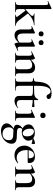

<svg xmlns="http://www.w3.org/2000/svg" viewBox="1368 -2134 1047 3822"><g transform="rotate(90 1891.0 -222.5)"><path d="M23 0Q20 0 20 -6Q20 -12 23 -12Q56 -12 68 -26Q80 -40 80 -81V-592Q80 -627 73.5 -642.5Q67 -658 50 -658Q35 -658 9 -646Q6 -645 3 -651Q0 -657 3 -658L141 -724Q144 -725 146 -725Q151 -725 155.5 -721Q160 -717 160 -714V-81Q160 -40 171.5 -26Q183 -12 217 -12Q221 -12 221 -6Q221 0 217 0Q198 0 173.5 -1Q149 -2 120 -2Q92 -2 67 -1Q42 0 23 0ZM274 0Q272 0 272 -6Q272 -12 274 -12Q304 -12 312.5 -23Q321 -34 307 -53L184 -214L244 -260L381 -81Q410 -43 437 -27.5Q464 -12 492 -12Q495 -12 495 -6Q495 0 492 0Q473 0 448 -1Q423 -2 395 -2Q355 -2 326.5 -1Q298 0 274 0ZM130 -155 125 -170 267 -299Q299 -326 295 -350Q291 -374 251 -374Q248 -374 248 -380Q248 -386 251 -386Q276 -386 302 -385Q328 -384 371 -384Q411 -384 435 -385Q459 -386 480 -386Q483 -386 483 -380Q483 -374 480 -374Q456 -374 423.5 -366Q391 -358 357 -340Q323 -322 291 -294Z M680 11Q627 11 596.5 -23Q566 -57 566 -114V-263Q566 -298 558.5 -314.5Q551 -331 535 -331Q523 -331 507 -323Q503 -322 500.5 -328Q498 -334 501 -335L627 -394Q630 -395 632 -395Q636 -395 641 -391Q646 -387 646 -384V-157Q646 -101 666.5 -73.5Q687 -46 729 -46Q761 -46 793.5 -64.5Q826 -83 847 -113L853 -101Q815 -49 772 -19Q729 11 680 11ZM908 -384V-113Q908 -79 915 -64.5Q922 -50 939 -50Q947 -50 958 -53.5Q969 -57 984 -62Q988 -64 991 -58.5Q994 -53 990 -51L859 12Q857 13 855 13Q846 13 837 -11Q828 -35 828 -79V-263Q828 -298 821 -314.5Q814 -331 797 -331Q785 -331 769 -323Q765 -322 763 -328Q761 -334 764 -335L890 -394Q892 -395 894 -395Q899 -395 903.5 -391Q908 -387 908 -384ZM655 -469Q632 -469 618 -482Q604 -495 604 -519Q604 -541 618 -554Q632 -567 655 -567Q678 -567 690.5 -554Q703 -541 703 -519Q703 -469 655 -469ZM829 -469Q806 -469 792.5 -482Q779 -495 779 -519Q779 -541 792.5 -553.5Q806 -566 829 -566Q878 -566 878 -519Q878 -469 829 -469Z M1302 0Q1299 0 1299 -6Q1299 -12 1302 -12Q1336 -12 1347 -26Q1358 -40 1358 -81V-231Q1358 -287 1337.5 -313.5Q1317 -340 1273 -340Q1241 -340 1207.5 -322.5Q1174 -305 1152 -274L1147 -286Q1186 -339 1229.5 -368.5Q1273 -398 1323 -398Q1379 -398 1409 -364.5Q1439 -331 1439 -274V-81Q1439 -40 1450.5 -26Q1462 -12 1496 -12Q1499 -12 1499 -6Q1499 0 1496 0Q1477 0 1452 -1Q1427 -2 1399 -2Q1372 -2 1346.5 -1Q1321 0 1302 0ZM1033 0Q1030 0 1030 -6Q1030 -12 1033 -12Q1067 -12 1078 -26Q1089 -40 1089 -81V-272Q1089 -304 1082 -319Q1075 -334 1057 -334Q1048 -334 1035 -330Q1022 -326 1007 -319Q1003 -318 1000.5 -323.5Q998 -329 1001 -330L1132 -394Q1137 -396 1139 -396Q1149 -396 1159.5 -373Q1170 -350 1170 -306V-81Q1170 -40 1181.5 -26Q1193 -12 1227 -12Q1230 -12 1230 -6Q1230 0 1227 0Q1208 0 1183 -1Q1158 -2 1130 -2Q1103 -2 1077.5 -1Q1052 0 1033 0Z M1544 0Q1540 0 1540 -6Q1540 -12 1544 -12Q1583 -12 1595 -25Q1607 -38 1607 -81V-306Q1607 -329 1601.5 -339.5Q1596 -350 1581.5 -353.5Q1567 -357 1540 -357Q1537 -357 1537 -365.5Q1537 -374 1540 -374Q1577 -374 1590.5 -383.5Q1604 -393 1605 -418Q1610 -584 1667 -655Q1724 -726 1834 -726Q1889 -726 1920 -711Q1951 -696 1951 -669Q1951 -648 1936.5 -637Q1922 -626 1905 -626Q1884 -626 1872.5 -638Q1861 -650 1853 -668Q1843 -686 1831 -696.5Q1819 -707 1796 -707Q1749 -707 1718.5 -644Q1688 -581 1688 -439V-81Q1688 -52 1694 -37Q1700 -22 1720 -17Q1740 -12 1780 -12Q1784 -12 1784 -6Q1784 0 1780 0Q1746 0 1713.5 -1Q1681 -2 1646 -2Q1618 -2 1591.5 -1Q1565 0 1544 0ZM1990 12Q1966 12 1942.5 4Q1919 -4 1904 -23Q1889 -42 1889 -77V-306Q1889 -324 1883 -334Q1877 -344 1855 -349Q1833 -354 1787 -355Q1741 -356 1660 -356V-377Q1710 -377 1756.5 -378Q1803 -379 1829 -380Q1867 -382 1889.5 -390.5Q1912 -399 1927 -415Q1942 -431 1955 -455Q1956 -459 1963.5 -459Q1971 -459 1971 -455V-110Q1971 -69 1991 -51Q2011 -33 2044 -33Q2069 -33 2089 -41.5Q2109 -50 2122 -62Q2126 -65 2130 -60.5Q2134 -56 2130 -53Q2093 -19 2060.5 -3.5Q2028 12 1990 12ZM2100 -336Q2060 -345 2022 -348.5Q1984 -352 1942 -352V-376Q1982 -376 2021 -379Q2060 -382 2103 -386Q2106 -386 2108.5 -379Q2111 -372 2111 -362Q2111 -353 2107.5 -344Q2104 -335 2100 -336Z M2186 0Q2183 0 2183 -6Q2183 -12 2186 -12Q2220 -12 2231.5 -26Q2243 -40 2243 -81V-263Q2243 -297 2236 -312.5Q2229 -328 2212 -328Q2204 -328 2194 -325Q2184 -322 2172 -316Q2168 -315 2165.5 -321Q2163 -327 2166 -328L2310 -395Q2312 -396 2313 -396Q2317 -396 2321.5 -391.5Q2326 -387 2326 -384Q2326 -373 2325 -344Q2324 -315 2324 -264V-81Q2324 -40 2335.5 -26Q2347 -12 2381 -12Q2384 -12 2384 -6Q2384 0 2381 0Q2361 0 2336 -1Q2311 -2 2283 -2Q2256 -2 2230.5 -1Q2205 0 2186 0ZM2278 -501Q2252 -501 2237.5 -515Q2223 -529 2223 -555Q2223 -579 2237.5 -593Q2252 -607 2278 -607Q2303 -607 2316.5 -593Q2330 -579 2330 -555Q2330 -501 2278 -501Z M2589 281Q2520 281 2477.5 249.5Q2435 218 2435 169Q2435 131 2465 92.5Q2495 54 2566 11L2576 23Q2559 33 2544.5 46.5Q2530 60 2522 78.5Q2514 97 2514 123Q2514 165 2531.5 193Q2549 221 2578 235.5Q2607 250 2643 250Q2699 250 2734.5 216.5Q2770 183 2770 126Q2770 82 2750 63Q2730 44 2695.5 39.5Q2661 35 2615 35Q2578 35 2543 30.5Q2508 26 2485.5 9.5Q2463 -7 2463 -41Q2463 -76 2486.5 -106.5Q2510 -137 2559 -164L2569 -157Q2547 -142 2537 -127Q2527 -112 2527 -92Q2527 -66 2542 -54Q2557 -42 2586.5 -39Q2616 -36 2659 -35Q2690 -35 2721.5 -33Q2753 -31 2780 -21.5Q2807 -12 2824 10Q2841 32 2841 71Q2841 113 2820.5 151Q2800 189 2765 218.5Q2730 248 2684.5 264.5Q2639 281 2589 281ZM2610 -133Q2562 -133 2527.5 -152.5Q2493 -172 2474.5 -202.5Q2456 -233 2456 -266Q2456 -307 2480.5 -335.5Q2505 -364 2544 -378.5Q2583 -393 2625 -393Q2674 -393 2708.5 -375.5Q2743 -358 2761.5 -329.5Q2780 -301 2780 -267Q2780 -227 2756 -197Q2732 -167 2693.5 -150Q2655 -133 2610 -133ZM2634 -150Q2658 -150 2676 -170.5Q2694 -191 2694 -241Q2694 -286 2679.5 -315.5Q2665 -345 2642 -360Q2619 -375 2595 -375Q2568 -375 2554.5 -355Q2541 -335 2541 -294Q2541 -250 2555 -217.5Q2569 -185 2590 -167.5Q2611 -150 2634 -150ZM2710 -315 2711 -347Q2743 -370 2773 -382.5Q2803 -395 2840 -395Q2844 -395 2845.5 -387.5Q2847 -380 2847 -369Q2847 -356 2843.5 -341Q2840 -326 2836 -328Q2821 -335 2802.5 -339.5Q2784 -344 2764 -344Q2752 -344 2740.5 -342.5Q2729 -341 2717 -337Z M3074 12Q3011 12 2967 -15Q2923 -42 2900.5 -86.5Q2878 -131 2878 -181Q2878 -241 2907 -289Q2936 -337 2986 -366Q3036 -395 3099 -395Q3158 -395 3191 -367Q3224 -339 3224 -280Q3224 -267 3222 -259Q3220 -251 3213 -251H3131Q3134 -309 3117.5 -342Q3101 -375 3063 -375Q3018 -375 2992.5 -333.5Q2967 -292 2967 -223Q2967 -165 2985 -122.5Q3003 -80 3038 -56Q3073 -32 3124 -32Q3155 -32 3176 -40.5Q3197 -49 3221 -62Q3223 -64 3226.5 -60Q3230 -56 3228 -53Q3192 -18 3154.5 -3Q3117 12 3074 12ZM2938 -250 2937 -267 3159 -271V-251Z M3569 0Q3566 0 3566 -6Q3566 -12 3569 -12Q3603 -12 3614 -26Q3625 -40 3625 -81V-231Q3625 -287 3604.5 -313.5Q3584 -340 3540 -340Q3508 -340 3474.5 -322.5Q3441 -305 3419 -274L3414 -286Q3453 -339 3496.5 -368.5Q3540 -398 3590 -398Q3646 -398 3676 -364.5Q3706 -331 3706 -274V-81Q3706 -40 3717.5 -26Q3729 -12 3763 -12Q3766 -12 3766 -6Q3766 0 3763 0Q3744 0 3719 -1Q3694 -2 3666 -2Q3639 -2 3613.5 -1Q3588 0 3569 0ZM3300 0Q3297 0 3297 -6Q3297 -12 3300 -12Q3334 -12 3345 -26Q3356 -40 3356 -81V-272Q3356 -304 3349 -319Q3342 -334 3324 -334Q3315 -334 3302 -330Q3289 -326 3274 -319Q3270 -318 3267.5 -323.5Q3265 -329 3268 -330L3399 -394Q3404 -396 3406 -396Q3416 -396 3426.5 -373Q3437 -350 3437 -306V-81Q3437 -40 3448.5 -26Q3460 -12 3494 -12Q3497 -12 3497 -6Q3497 0 3494 0Q3475 0 3450 -1Q3425 -2 3397 -2Q3370 -2 3344.5 -1Q3319 0 3300 0Z"/></g></svg>

Font: Cormorant Garamond Light SemiBold
Style: Regular
Weight: 600
Version: Version 4.001